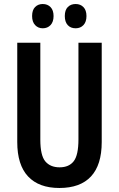

<svg xmlns="http://www.w3.org/2000/svg" viewBox="-20 -1020 593 957"><path d="M487 -312Q487 -198 433.5 -140.5Q380 -83 276 -83Q174 -83 120 -140.5Q66 -198 66 -312V-807H181V-324Q181 -245 206 -215.5Q231 -186 277 -186Q324 -186 347.5 -216.5Q371 -247 371 -325V-807H487ZM140 -940Q140 -970 155 -985Q170 -1000 193 -1000Q217 -1000 232 -984.5Q247 -969 247 -940Q247 -911 232 -895Q217 -879 193 -879Q170 -879 155 -895Q140 -911 140 -940ZM303 -940Q303 -970 318 -985Q333 -1000 357 -1000Q381 -1000 396 -984.5Q411 -969 411 -940Q411 -911 396 -895Q381 -879 357 -879Q332 -879 317.5 -895Q303 -911 303 -940Z"/></svg>

Font: Noto Sans Kannada UI ExtraCondensed SemiBold
Style: Regular
Weight: 600
Width: 2
Designer: Jelle Bosma - Monotype Design Team
Foundry: Monotype Imaging Inc.
Version: Version 2.005; ttfautohint (v1.8.4.7-5d5b)